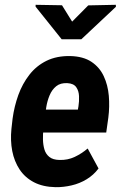

<svg xmlns="http://www.w3.org/2000/svg" viewBox="-20 -773 505 803"><path d="M212.4 9.8Q159.7 8.8 122.1 -10.7Q84.5 -30.3 62 -64.2Q39.6 -98.1 31.2 -141.4Q22.9 -184.6 27.8 -233.9L32.7 -277.3Q39.6 -328.1 56.6 -375.5Q73.7 -422.9 102.8 -460.2Q131.8 -497.6 174.3 -518.6Q216.8 -539.6 273.9 -538.6Q328.6 -537.1 362.5 -514.4Q396.5 -491.7 413.8 -454.6Q431.2 -417.5 435.1 -372.3Q439 -327.1 433.1 -281.2L424.3 -218.8H80.1L97.2 -314.9L305.7 -314.5L308.1 -328.1Q311.5 -348.6 310.5 -370.8Q309.6 -393.1 298.8 -408.4Q288.1 -423.8 261.7 -425.3Q232.9 -426.8 215.1 -412.4Q197.3 -397.9 187.5 -374.5Q177.7 -351.1 173.6 -325.4Q169.4 -299.8 167 -277.3L161.6 -233.4Q159.2 -211.4 159.7 -189.2Q160.2 -167 165.8 -147.9Q171.4 -128.9 186.3 -116.7Q201.2 -104.5 229 -104Q263.2 -103 292.2 -116.7Q321.3 -130.4 346.7 -151.9L392.1 -68.4Q371.6 -41 342.3 -23.2Q313 -5.4 279.1 2.4Q245.1 10.3 212.4 9.8ZM239.3 -751 281.7 -682.6 349.1 -750.5 464.4 -752.9 464.8 -744.6 320.3 -608.9H237.8L128.9 -745.1V-752.9Z"/></svg>

Font: Roboto Condensed
Style: Bold Italic
Weight: 700
Italic angle: -12°
Designer: Christian Robertson
Foundry: Google
Version: Version 3.0